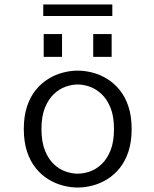

<svg xmlns="http://www.w3.org/2000/svg" viewBox="-20 -828 690 859"><path d="M327.5 11Q295.5 11 261.8 2.2Q228 -6.5 196.8 -25.5Q165.5 -44.5 140.5 -75.2Q115.5 -106 101 -149.5Q86.5 -193 86.5 -251Q86.5 -308.5 101 -352Q115.5 -395.5 140.5 -426Q165.5 -456.5 196.8 -475.5Q228 -494.5 261.8 -503.2Q295.5 -512 327.5 -512Q360 -512 393.8 -503.2Q427.5 -494.5 458.8 -475.5Q490 -456.5 515 -426Q540 -395.5 554.5 -352Q569 -308.5 569 -251Q569 -193 554.5 -149.5Q540 -106 515 -75.2Q490 -44.5 458.8 -25.5Q427.5 -6.5 393.8 2.2Q360 11 327.5 11ZM327.5 -51Q354 -51 382 -60.8Q410 -70.5 434.5 -93.5Q459 -116.5 474.5 -155Q490 -193.5 490 -251Q490 -307.5 474.5 -345.8Q459 -384 434.5 -407Q410 -430 382 -440Q354 -450 327.5 -450Q301.5 -450 273.2 -440Q245 -430 220.8 -407Q196.5 -384 181 -345.8Q165.5 -307.5 165.5 -251Q165.5 -193.5 181 -155Q196.5 -116.5 220.8 -93.5Q245 -70.5 273.2 -60.8Q301.5 -51 327.5 -51ZM175.5 -675.5H257.5V-573.5H175.5ZM397 -675.5H479.5V-573.5H397ZM173.5 -756.5V-808H482.5V-756.5Z"/></svg>

Font: Trispace Thin Light
Style: Regular
Weight: 300
Version: Version 1.210